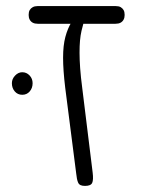

<svg xmlns="http://www.w3.org/2000/svg" viewBox="-20 -600 505 630"><path d="M259 10Q250 10 244.5 7.5Q239 5 236.5 -0.5Q234 -6 232.5 -13.5Q231 -21 230 -31L194 -312Q187 -370 187 -410.5Q187 -451 194.5 -479Q202 -507 215 -528H255Q251 -514 247.5 -499Q244 -484 242.5 -466.5Q241 -449 241 -427Q241 -405 243 -376.5Q245 -348 250 -310L284 -34Q287 -10 282.5 0Q278 10 259 10ZM104 -522Q94 -522 87.5 -525.5Q81 -529 77.5 -535.5Q74 -542 74 -551Q74 -561 77.5 -567Q81 -573 87.5 -576.5Q94 -580 103 -580H360Q370 -580 376 -576.5Q382 -573 385.5 -567Q389 -561 389 -551Q389 -542 385.5 -535.5Q382 -529 375.5 -525.5Q369 -522 359 -522ZM53 -289Q38 -289 28.5 -300Q19 -311 19 -327Q19 -341 29.5 -352Q40 -363 53 -363Q67 -363 77 -352.5Q87 -342 87 -327Q87 -311 77.5 -300Q68 -289 53 -289Z"/></svg>

Font: Fredoka Light
Style: Regular
Weight: 300
Designer: Ben Nathan
Foundry: Milena B. Brandão, Ben Nathan
Version: Version 2.001